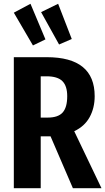

<svg xmlns="http://www.w3.org/2000/svg" viewBox="-20 -994 556 1014"><path d="M365 0 247 -274H238H195V0H53V-692H227Q480 -692 480 -486Q480 -424 453.5 -375.5Q427 -327 372 -301L516 0ZM335 -486Q335 -540 309.5 -565.5Q284 -591 226 -591H195V-373H232Q287 -373 311 -400Q335 -427 335 -486ZM220 -786 154 -754 53 -927 141 -974ZM359 -788 292 -759 197 -930 287 -974Z"/></svg>

Font: Fira Sans Compressed SemiBold
Style: Regular
Weight: 600
Width: 1
Designer: bBox Type GmbH & Carrois Corporate GbR & Edenspiekermann AG
Foundry: bBox Type GmbH & Carrois Corporate GbR & Edenspiekermann AG
Version: Version 4.301